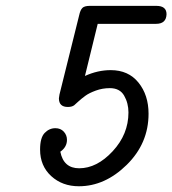

<svg xmlns="http://www.w3.org/2000/svg" viewBox="-20 -631 594 662"><path d="M118.2 -115.2Q118.2 -156.2 134 -172.6Q149.9 -189 170.9 -189Q189 -189 200 -177Q210.9 -165 210.9 -148.9Q210.9 -124 188 -107.9Q199.2 -50.8 252.9 -50.8Q314 -50.8 368.4 -109.4Q422.9 -168 422.9 -243.2Q422.9 -275.4 408 -301.3Q393.1 -327.1 358.9 -327.1Q333 -327.1 310.1 -318.6Q287.1 -310.1 274.7 -301Q262.2 -292 249.5 -280.5Q236.8 -269 235.8 -268.1Q228 -262.2 213.9 -262.2Q183.1 -262.2 183.1 -292Q183.1 -294.9 185.1 -305.2L252.9 -578.1Q256.8 -596.2 263.9 -603.5Q271 -610.8 290 -610.8H519Q554.2 -610.8 554.2 -582Q553.2 -548.8 518.1 -548.8H316.9L272.9 -369.1Q316.9 -389.2 361.8 -389.2Q422.9 -389.2 457.5 -346.2Q492.2 -303.2 492.2 -238.8Q492.2 -136.7 417 -62.7Q341.8 11.2 252 11.2Q194.8 11.2 156.5 -23.9Q118.2 -59.1 118.2 -115.2Z"/></svg>

Font: CMU Typewriter Text
Style: Italic
Weight: 500
Italic angle: -14.04°
Version: Version 0.7.0